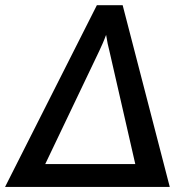

<svg xmlns="http://www.w3.org/2000/svg" viewBox="-58 -740 730 760"><path d="M614 0H-38L325.5 -719.5H427.5ZM121 -90.5H477.5L375 -538.5Q368 -563.5 362 -602Q355 -583 347.8 -566.8Q340.5 -550.5 334.5 -537.5Z"/></svg>

Font: Lato Semibold
Style: Italic
Weight: 600
Italic angle: -7°
Designer: Lukasz Dziedzic
Foundry: tyPoland Lukasz Dziedzic
Version: Version 2.006; 2014-01-15